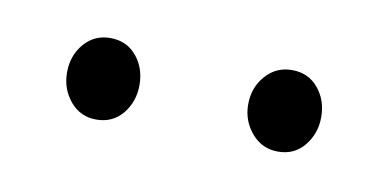

<svg xmlns="http://www.w3.org/2000/svg" viewBox="-27 -653 339 167"><g transform="rotate(10 142.0 -570.0)"><path d="M61.5 -534.5Q47.5 -534.5 38.5 -545.2Q29.5 -556 29.5 -570.5Q29.5 -585.5 38.5 -596Q47.5 -606.5 61.5 -606.5Q76 -606.5 84.8 -596Q93.5 -585.5 93.5 -570.5Q93.5 -556 84.8 -545.2Q76 -534.5 61.5 -534.5ZM222 -534.5Q208 -534.5 198.8 -545.2Q189.5 -556 189.5 -570.5Q189.5 -585.5 198.8 -596Q208 -606.5 222 -606.5Q236.5 -606.5 245.2 -596Q254 -585.5 254 -570.5Q254 -556 245.2 -545.2Q236.5 -534.5 222 -534.5Z"/></g></svg>

Font: Fraunces 9pt Thin
Style: Regular
Weight: 100
Version: Version 1.000;[b76b70a41]